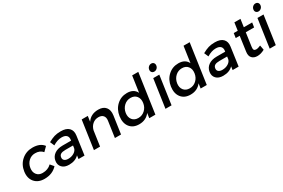

<svg xmlns="http://www.w3.org/2000/svg" viewBox="106 -1936 4612 3124"><g transform="rotate(-30 2412.0 -374.5)"><path d="M142.1 -265.1Q159.2 -385.7 244.6 -460.9Q330.1 -536.1 449.2 -536.1Q593.8 -536.1 657.2 -449.2L583 -375Q531.2 -436.5 439.9 -435.1Q370.6 -435.1 319.3 -387.7Q268.1 -340.3 256.8 -265.1Q245.6 -189.9 283.7 -142.6Q321.8 -95.2 391.1 -95.2Q493.2 -95.2 557.1 -159.2L611.8 -95.2Q522 3.9 371.1 3.9Q252.4 3.9 188.7 -70.6Q125 -145 142.1 -265.1Z M668 -160.2Q678.7 -233.9 737.8 -276.6Q796.9 -319.3 892.1 -319.8H1053.2L1055.2 -335.9Q1062.5 -386.7 1034.2 -414.8Q1005.9 -442.9 943.8 -442.9Q865.2 -442.9 778.8 -389.2L744.1 -469.2Q810.1 -505.4 860.4 -520.8Q910.6 -536.1 981.9 -536.1Q1084.5 -536.1 1133.3 -486.8Q1182.1 -437.5 1169.9 -349.1L1121.1 0H1007.8L1017.1 -64.9Q950.2 4.9 831.1 4.9Q746.1 4.9 701.7 -41.7Q657.2 -88.4 668 -160.2ZM776.9 -165Q771.5 -128.9 795.9 -107.4Q820.3 -85.9 868.2 -85.9Q929.7 -85.9 976.6 -114.7Q1023.4 -143.6 1034.2 -187L1041 -235.8H897Q839.8 -235.8 810.8 -219.2Q781.7 -202.6 776.9 -165Z M1297.9 0 1375 -532.2H1489.7L1475.1 -430.2Q1544.9 -536.1 1686 -536.1Q1778.8 -536.1 1823.7 -481.4Q1868.7 -426.8 1855 -331.1L1807.1 0H1691.9L1734.9 -298.8Q1744.1 -358.9 1715.1 -393.6Q1686 -428.2 1626 -428.2Q1561.5 -427.7 1515.6 -387.5Q1469.7 -347.2 1454.1 -283.2L1413.1 0Z M1934.6 -268.1Q1951.7 -388.2 2032.5 -462.6Q2113.3 -537.1 2225.6 -537.1Q2353.5 -537.1 2400.4 -439.9L2444.3 -742.2H2559.6L2452.6 0H2337.4L2350.6 -90.8Q2278.3 4.9 2149.4 4.9Q2035.2 4.9 1976.3 -70.6Q1917.5 -146 1934.6 -268.1ZM2048.3 -264.2Q2037.6 -188 2076.2 -139.4Q2114.7 -90.8 2187.5 -90.8Q2259.3 -90.8 2311.8 -139.4Q2364.3 -188 2375.5 -264.2Q2386.7 -341.3 2348.1 -390.1Q2309.6 -439 2237.3 -439Q2165.5 -439 2113 -390.1Q2060.5 -341.3 2048.3 -264.2Z M2642.1 0 2719.2 -532.2H2833L2756.3 0ZM2731 -684.1Q2735.4 -714.4 2757.3 -734.1Q2779.3 -753.9 2808.1 -753.9Q2836.9 -753.9 2853.3 -734.4Q2869.6 -714.8 2865.2 -684.1Q2860.8 -654.3 2838.9 -634.8Q2816.9 -615.2 2788.1 -615.2Q2759.3 -615.2 2742.9 -634.8Q2726.6 -654.3 2731 -684.1Z M2899.9 -268.1Q2917 -388.2 2997.8 -462.6Q3078.6 -537.1 3190.9 -537.1Q3318.8 -537.1 3365.7 -439.9L3409.7 -742.2H3524.9L3418 0H3302.7L3315.9 -90.8Q3243.7 4.9 3114.7 4.9Q3000.5 4.9 2941.7 -70.6Q2882.8 -146 2899.9 -268.1ZM3013.7 -264.2Q3002.9 -188 3041.5 -139.4Q3080.1 -90.8 3152.8 -90.8Q3224.6 -90.8 3277.1 -139.4Q3329.6 -188 3340.8 -264.2Q3352.1 -341.3 3313.5 -390.1Q3274.9 -439 3202.6 -439Q3130.9 -439 3078.4 -390.1Q3025.9 -341.3 3013.7 -264.2Z M3563.5 -160.2Q3574.2 -233.9 3633.3 -276.6Q3692.4 -319.3 3787.6 -319.8H3948.7L3950.7 -335.9Q3958 -386.7 3929.7 -414.8Q3901.4 -442.9 3839.4 -442.9Q3760.7 -442.9 3674.3 -389.2L3639.6 -469.2Q3705.6 -505.4 3755.9 -520.8Q3806.2 -536.1 3877.4 -536.1Q3980 -536.1 4028.8 -486.8Q4077.6 -437.5 4065.4 -349.1L4016.6 0H3903.3L3912.6 -64.9Q3845.7 4.9 3726.6 4.9Q3641.6 4.9 3597.2 -41.7Q3552.7 -88.4 3563.5 -160.2ZM3672.4 -165Q3667 -128.9 3691.4 -107.4Q3715.8 -85.9 3763.7 -85.9Q3825.2 -85.9 3872.1 -114.7Q3918.9 -143.6 3929.7 -187L3936.5 -235.8H3792.5Q3735.4 -235.8 3706.3 -219.2Q3677.2 -202.6 3672.4 -165Z M4207.5 -425.8 4220.2 -512.2H4295.4L4316.4 -658.2H4430.7L4409.7 -512.2H4566.4L4553.2 -425.8H4396.5L4360.4 -170.9Q4354.5 -131.3 4366.2 -115.2Q4377.9 -99.1 4406.2 -99.1Q4439.9 -99.1 4490.2 -122.1L4506.3 -34.2Q4434.6 4.9 4369.6 4.9Q4304.7 4.9 4268.6 -33.9Q4232.4 -72.8 4243.7 -149.9L4282.2 -425.8Z M4600.1 0 4677.2 -532.2H4791L4714.4 0ZM4689 -684.1Q4693.4 -714.4 4715.3 -734.1Q4737.3 -753.9 4766.1 -753.9Q4794.9 -753.9 4811.3 -734.4Q4827.6 -714.8 4823.2 -684.1Q4818.8 -654.3 4796.9 -634.8Q4774.9 -615.2 4746.1 -615.2Q4717.3 -615.2 4700.9 -634.8Q4684.6 -654.3 4689 -684.1Z"/></g></svg>

Font: Trueno
Style: Italic
Weight: 400
Designer: Julieta Ulanovsky
Foundry: Julieta Ulanovsky
Version: Version 3.001b | FøM Fix